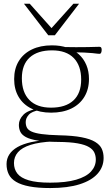

<svg xmlns="http://www.w3.org/2000/svg" viewBox="-20 -736 568 997"><path d="M241 240.5Q177 240.5 133.5 232.2Q90 224 63.5 208.2Q37 192.5 25.5 169.2Q14 146 14 116Q14 88 28.5 65.8Q43 43.5 71.2 27.5Q99.5 11.5 141.5 2.2Q183.5 -7 239 -9L264 -12.5L255.5 -1.5Q183.5 2 138.8 16.2Q94 30.5 73.2 54.5Q52.5 78.5 52.5 110.5Q52.5 142.5 70.2 165.2Q88 188 129.2 200.2Q170.5 212.5 240.5 212.5Q323 212.5 375.2 197.2Q427.5 182 452.5 154.8Q477.5 127.5 477.5 92.5Q477.5 73 470 56.5Q462.5 40 442.2 27.8Q422 15.5 383.5 8.5Q345 1.5 283 1Q217 0.5 176.5 -6Q136 -12.5 114.5 -24.2Q93 -36 85.5 -52Q78 -68 78 -87.5Q78 -116 101.5 -140.2Q125 -164.5 184 -173L186 -164.5Q145.5 -158 129.5 -140.2Q113.5 -122.5 113.5 -102Q113.5 -85.5 119.8 -73.2Q126 -61 144 -52.8Q162 -44.5 196.5 -39.8Q231 -35 287.5 -33.5Q359 -32 404 -23.2Q449 -14.5 474 0.8Q499 16 508.5 36.8Q518 57.5 518 84Q518 131 486.5 166.2Q455 201.5 393.2 221Q331.5 240.5 241 240.5ZM245.5 -151Q186.5 -151 143.2 -172.2Q100 -193.5 76.8 -232.8Q53.5 -272 53.5 -325.5Q53.5 -379.5 77.5 -418.8Q101.5 -458 145.5 -479.2Q189.5 -500.5 249.5 -500.5Q294 -500.5 329.5 -488.5Q365 -476.5 390 -453.5Q415 -430.5 428.5 -398.2Q442 -366 442 -326Q442 -272.5 418 -233Q394 -193.5 350 -172.2Q306 -151 245.5 -151ZM245 -177Q320.5 -177 361 -214.2Q401.5 -251.5 401.5 -323Q401.5 -395 362.8 -434.8Q324 -474.5 250 -474.5Q175 -474.5 134.2 -437.5Q93.5 -400.5 93.5 -329.5Q93.5 -256.5 132.5 -216.8Q171.5 -177 245 -177ZM341 -465 292 -492Q339.5 -491 375 -491Q410.5 -491 435 -491.5Q459.5 -492 474.8 -492.5Q490 -493 496.5 -493Q503 -493 505.5 -488.8Q508 -484.5 508 -477Q508 -468.5 505.2 -462.5Q502.5 -456.5 496.5 -456.5Q491 -456.5 483.5 -457.5Q476 -458.5 460.2 -460.2Q444.5 -462 416.2 -463.2Q388 -464.5 341 -465ZM256 -580.5H239L361 -716.5H390.5L265 -553H230.5L104.5 -716.5H134.5Z"/></svg>

Font: Newsreader 9pt ExtraLight
Style: Regular
Weight: 250
Designer: Hugues Gentile
Foundry: Production Type
Version: Version 1.003